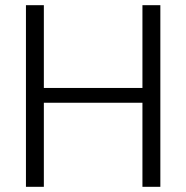

<svg xmlns="http://www.w3.org/2000/svg" viewBox="-20 -720 718 740"><path d="M149 -700V-381H529V-700H598V0H529V-324H149V0H80V-700Z"/></svg>

Font: Lopes Sans Light
Style: Regular
Weight: 300
Designer: Gabriel Lam, Diego Maldonado
Foundry: TypeRant, Foresti Design
Version: Version 4.000